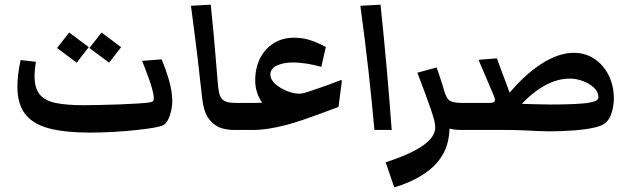

<svg xmlns="http://www.w3.org/2000/svg" viewBox="-20 -551 2666 814"><path d="M362.3 11.2Q257.8 11.2 189.5 -6.3Q121.1 -23.9 87.4 -66.7Q53.7 -109.4 53.7 -184.1Q53.7 -232.9 67.4 -296.4L132.3 -289.1Q126.5 -254.9 126.5 -228Q126.5 -176.8 148.9 -150.1Q171.4 -123.5 217 -114.3Q262.7 -105 332.5 -105Q362.3 -105 403.3 -106Q444.3 -106.9 486.8 -108.4Q529.3 -109.9 563.5 -112.1Q597.7 -114.3 613.8 -116.7Q626 -118.7 629.6 -123.5Q633.3 -128.4 631.3 -144.5Q627.4 -171.9 613 -212.4Q598.6 -252.9 582.5 -293L665 -299.3Q684.1 -254.9 697.3 -208Q710.4 -161.1 710.4 -120.6Q710.4 -102.5 705.8 -81.8Q701.2 -61 693.4 -44.9Q684.6 -27.3 673.1 -21Q661.6 -14.6 633.8 -9.8Q602.5 -4.4 556.6 0.5Q510.7 5.4 459.5 8.3Q408.2 11.2 362.3 11.2ZM442.5 -285.4 359.1 -347.4 410.6 -413.1 493.5 -351.1ZM305.3 -285.4 221.9 -347.4 273.4 -413.1 356.3 -351.1Z M977.1 0Q930.2 0 904.1 -13.9Q877.9 -27.8 859.9 -54.7Q851.1 -69.3 845.9 -87.9Q840.8 -106.4 837.4 -132.6Q834 -158.7 830.1 -195.8Q824.7 -247.6 818.8 -296.6Q813 -345.7 805.9 -400.9Q798.8 -456.1 789.6 -526.4L873.5 -531.2Q879.4 -477.5 884.8 -416.7Q890.1 -356 894.8 -302.2Q899.4 -248.5 901.9 -215.8Q904.3 -178.7 908.9 -157.7Q913.6 -136.7 925.8 -127Q939.9 -114.7 977.1 -114.7ZM977.1 0V-114.7Q996.6 -114.7 1005.1 -101.8Q1013.7 -88.9 1013.7 -56.2Q1013.7 -26.4 1004.4 -13.2Q995.1 0 977.1 0Z M977.1 0V-114.7H1061.5Q1074.7 -114.7 1089.8 -115.5Q1105 -116.2 1131.3 -119.6L1100.6 -103.5Q1082.5 -125 1072.3 -151.9Q1062 -178.7 1062 -210Q1062 -262.7 1082.5 -303.5Q1103 -344.2 1140.1 -367.7Q1177.2 -391.1 1227.1 -391.1Q1260.3 -391.1 1291 -382.1Q1321.8 -373 1361.3 -351.6L1342.3 -267.6Q1314.9 -275.4 1283.2 -280.8Q1251.5 -286.1 1221.2 -286.1Q1182.1 -286.1 1154.3 -273.4Q1126.5 -260.7 1126.5 -235.4Q1126.5 -212.9 1147.9 -194.3Q1169.4 -175.8 1197.8 -164.6Q1209 -160.2 1222.4 -157Q1235.8 -153.8 1247.1 -153.8Q1259.3 -153.8 1271.2 -157.2Q1283.2 -160.6 1301.8 -167Q1334 -177.7 1364.7 -188.7Q1395.5 -199.7 1424.8 -211.4L1429.7 -209.5L1415 -97.7Q1379.4 -84 1339.8 -69.6Q1300.3 -55.2 1262.5 -42.2Q1224.6 -29.3 1192.9 -21Q1156.7 -11.7 1121.3 -5.9Q1085.9 0 1048.8 0ZM977.1 0Q959 0 949.7 -13.2Q940.4 -26.4 940.4 -56.2Q940.4 -88.9 949 -101.8Q957.5 -114.7 977.1 -114.7Z M1567.4 0Q1556.6 -120.6 1542 -252.2Q1527.3 -383.8 1507.8 -526.4L1593.3 -531.2Q1608.4 -386.7 1620.1 -254.2Q1631.8 -121.6 1640.6 0Z M1938 -114.7V0Q1918 0 1902.3 -2.4Q1886.7 -4.9 1874 -9.8L1885.7 -22.9Q1887.2 43.5 1864 91.3Q1840.8 139.2 1794.4 174.3Q1762.7 198.2 1725.3 215.6Q1688 232.9 1651.4 243.2L1615.2 137.2Q1683.6 114.3 1722.9 95Q1762.2 75.7 1783.7 58.1Q1805.7 40.5 1815.4 23.4Q1825.2 6.3 1825.2 -11.2Q1825.2 -24.4 1820.1 -43.9Q1814.9 -63.5 1805.2 -91.8Q1796.9 -115.7 1781.7 -157.2Q1766.6 -198.7 1749.5 -242.7L1831.1 -265.1Q1835.9 -252.4 1842.8 -231.2Q1849.6 -210 1855 -193.4Q1861.8 -170.9 1864.5 -161.9Q1867.2 -152.8 1872.1 -142.6Q1877 -131.8 1883.8 -126.5Q1897.5 -114.7 1938 -114.7ZM1938 0V-114.7Q1957.5 -114.7 1966.1 -101.8Q1974.6 -88.9 1974.6 -56.2Q1974.6 -26.4 1965.3 -13.2Q1956.1 0 1938 0Z M2305.7 5.9Q2288.6 5.9 2259.5 4.4Q2230.5 2.9 2196.8 1.5Q2163.1 0 2131.3 0H1938V-114.7H2052.7Q2072.8 -114.7 2076.9 -120.8Q2081.1 -127 2072.8 -147L2008.8 -297.4L2086.4 -303.7L2146 -144H2128.9Q2201.2 -232.4 2274.4 -279.8Q2347.7 -327.1 2412.6 -327.1Q2460.9 -327.1 2499.3 -302Q2537.6 -276.9 2560.1 -232.7Q2582.5 -188.5 2582.5 -131.8Q2582.5 -115.2 2578.9 -95.7Q2575.2 -76.2 2568.4 -59.6Q2557.6 -37.1 2543.2 -27.1Q2528.8 -17.1 2504.4 -11.2Q2463.9 -1.5 2408.4 2.2Q2353 5.9 2305.7 5.9ZM2179.7 -97.7 2176.3 -111.3Q2213.4 -110.4 2247.8 -109.1Q2282.2 -107.9 2314 -107.9Q2371.6 -107.9 2415.8 -109.9Q2460 -111.8 2485.4 -117.2Q2503.4 -121.1 2510.3 -126.5Q2517.1 -131.8 2517.1 -138.7Q2517.1 -161.1 2498.3 -179Q2479.5 -196.8 2451.4 -207.3Q2423.3 -217.8 2396 -217.8Q2341.3 -217.8 2287.1 -187Q2232.9 -156.2 2179.7 -97.7ZM1938 0Q1919.9 0 1910.6 -13.2Q1901.4 -26.4 1901.4 -56.2Q1901.4 -88.9 1909.9 -101.8Q1918.5 -114.7 1938 -114.7Z"/></svg>

Font: Markazi Text
Style: Regular
Weight: 400
Designer: Borna Izadpanah (Arabic designer), Fiona Ross (Arabic design director) and Florian Runge (Latin designer)
Foundry: Borna Izadpanah and Florian Runge
Version: Version 1.000